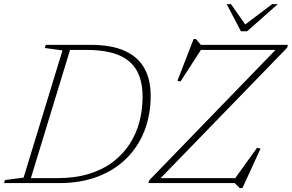

<svg xmlns="http://www.w3.org/2000/svg" viewBox="-47 -904 1442 948"><path d="M236.5 -24.5Q324.5 -24.5 393 -45.8Q461.5 -67 511.2 -105Q561 -143 593.5 -193.5Q626 -244 641.5 -303Q657 -362 657 -425.5Q657 -504 628.5 -555.2Q600 -606.5 538.8 -632Q477.5 -657.5 378 -657.5H267L281 -682.5H400.5Q502 -682.5 567.5 -653.5Q633 -624.5 665 -568.5Q697 -512.5 697 -431Q697 -337.5 666.5 -258.8Q636 -180 577.5 -122Q519 -64 435.5 -32Q352 0 245.5 0H72L74.5 -24.5ZM261.5 -655 174.5 -667 179 -682.5H306.5L98 0H-27L-22.5 -15L69.5 -27ZM1374.5 -682.5 1370.5 -668 735.5 -13.5 727 -24.5H1114.5L1222 -174L1239.5 -170.5L1150 24.5H1136.5L1112 0H685.5L690 -14L1323.5 -668L1342 -657.5H945L844.5 -502L829 -505L909 -711.5H920L945 -682.5ZM1324.5 -883.5 1173 -749.5H1142.5L1072.5 -883.5H1093.5L1169.5 -775H1153L1296.5 -883.5Z"/></svg>

Font: Newsreader ExtraLight
Style: Italic
Weight: 250
Italic angle: -17°
Designer: Hugues Gentile
Foundry: Production Type
Version: Version 1.003